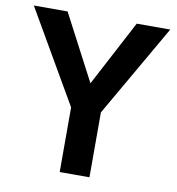

<svg xmlns="http://www.w3.org/2000/svg" viewBox="-78 -761 764 831"><g transform="rotate(10 303.5 -345.0)"><path d="M370.1 -285.2V0H239.3V-284.2L3.9 -690.4H152.3L303.7 -401.4L456.1 -690.4H603.5Z"/></g></svg>

Font: Dinish Expanded
Style: Bold
Weight: 700
Width: 7
Designer: Charles Nix
Foundry: Playbeing
Version: Version 2.005; ttfautohint (v1.8.3)